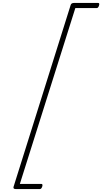

<svg xmlns="http://www.w3.org/2000/svg" viewBox="-20 -1210 695 1305"><path d="M653 -1172Q650 -1163 646 -1159Q642 -1155 637 -1155H492L115 40H261Q266 40 268 44Q270 48 267 58Q264 67 260 71Q256 75 251 75H87Q68 75 72 60L460 -1175Q464 -1190 483 -1190H647Q652 -1190 654 -1186Q656 -1182 653 -1172Z"/></svg>

Font: Playwrite CU Thin
Style: Regular
Weight: 250
Designer: Veronika Burian, José Scaglione
Foundry: TypeTogether
Version: Version 1.002